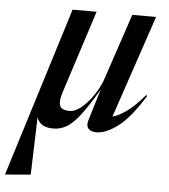

<svg xmlns="http://www.w3.org/2000/svg" viewBox="-109 -560 736 836"><g transform="rotate(5 259.5 -142.0)"><path d="M337.5 -219.5 435.5 -512H539.5L388 -63.5Q412.5 -69 447.2 -93.2Q482 -117.5 526.5 -169.5L531 -166Q470 -67.5 417.8 -28.2Q365.5 11 324.5 11Q299 11 288.5 -1.8Q278 -14.5 285 -38L327 -176.5Q285.5 -105.5 254.5 -64.5Q223.5 -23.5 195.8 -6.2Q168 11 136 11Q105 11 87.8 0.2Q70.5 -10.5 63.5 -32L55.5 219.5L-51 228.5H-56L174.5 -512H279.5L164.5 -155.5Q158.5 -137.5 156.2 -124.8Q154 -112 154.5 -103.5Q155.5 -86 166.8 -78.8Q178 -71.5 199 -71.5Q225 -71.5 252.8 -95.2Q280.5 -119 303.2 -153.2Q326 -187.5 337.5 -219.5Z"/></g></svg>

Font: Newsreader 72pt Medium
Style: Italic
Weight: 500
Italic angle: -17°
Designer: Hugues Gentile
Foundry: Production Type
Version: Version 1.003; ttfautohint (v1.8.3)